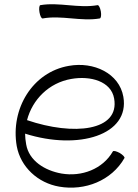

<svg xmlns="http://www.w3.org/2000/svg" viewBox="-20 -855 641 895"><path d="M179 -769C267 -785 357 -754 445 -769C451 -770 453 -785 450 -802C447 -819 440 -832 435 -831C346 -815 256 -846 168 -831C163 -830 161 -815 164 -798C167 -781 173 -768 179 -769ZM560 -118C563 -122 553 -133 538 -142C523 -150 509 -154 506 -149C459 -67 361 -30 267 -46C188 -60 115 -106 102 -182C99 -199 97 -216 97 -232C346 -153 586 -226 555 -404C536 -513 417 -569 301 -548C132 -519 28 -348 58 -174C76 -76 157 -2 256 15C376 36 500 -13 560 -118ZM312 -487C402 -503 498 -476 512 -396C539 -244 323 -221 106 -295C131 -391 208 -469 312 -487Z"/></svg>

Font: Nupuram ExtraLight
Style: Regular
Weight: 200
Designer: Santhosh Thottingal (santhosh.thottingal@gmail.com)
Foundry: SMC
Version: Version 1.000